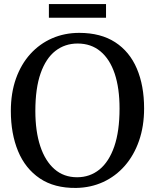

<svg xmlns="http://www.w3.org/2000/svg" viewBox="-20 -913 762 944"><path d="M354.6 11Q247.4 12.4 175.9 -35.8Q104.4 -84 68.8 -169.9Q33.3 -255.8 33.3 -367.3Q33.3 -455.5 58.4 -526.4Q83.6 -597.2 129.2 -647.6Q174.9 -697.9 236.3 -724.7Q297.6 -751.4 369.7 -751.4Q475.5 -751.3 546.3 -705.3Q617.1 -659.4 652.8 -575.8Q688.5 -492.2 688.5 -379.7Q688.5 -292.2 663.5 -220.7Q638.6 -149.2 593.5 -97.7Q548.4 -46.3 487.5 -18.2Q426.6 9.8 354.6 11ZM359.2 -41.5Q421.8 -41.5 468.8 -79.4Q515.7 -117.4 541.8 -192.6Q567.8 -267.8 567.8 -379.4Q567.8 -479.5 543.9 -551Q519.9 -622.4 473.7 -660.7Q427.6 -699 361.7 -699Q299.1 -699 252.3 -662.6Q205.6 -626.2 179.7 -552.6Q153.8 -479.1 153.8 -367.4Q153.8 -267.9 177.8 -194.8Q201.9 -121.6 247.7 -81.6Q293.4 -41.5 359.2 -41.5ZM501.3 -893V-825.8H220.4V-893Z"/></svg>

Font: Merriweather Light
Style: Regular
Weight: 300
Designer: Eben Sorkin
Foundry: Eben Sorkin
Version: Version 2.100